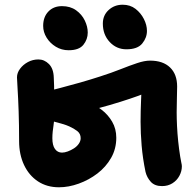

<svg xmlns="http://www.w3.org/2000/svg" viewBox="-20 -777 832 814"><path d="M230 17Q179 17 141 -8Q103 -33 82 -77.5Q61 -122 61 -179Q61 -248 59 -305.5Q57 -363 54.5 -401.5Q52 -440 52 -449Q52 -468 65 -485.5Q78 -503 98.5 -514Q119 -525 143 -525Q168 -525 187.5 -505.5Q207 -486 208 -448Q210 -417 209.5 -368Q209 -319 209 -263Q209 -258 207 -246Q205 -234 203.5 -219.5Q202 -205 202 -191Q202 -161 213 -145.5Q224 -130 243 -130Q254 -130 267.5 -135Q281 -140 293.5 -148Q306 -156 314 -167.5Q322 -179 322 -191Q322 -210 308 -221Q294 -232 274 -241Q264 -246 240 -253Q216 -260 192.5 -266Q169 -272 158 -274L161 -385Q196 -394 237 -404.5Q278 -415 321.5 -427.5Q365 -440 405 -453Q452 -468 491 -483.5Q530 -499 561.5 -509.5Q593 -520 616 -520Q671 -520 701 -491Q731 -462 731 -410Q731 -387 730 -360Q729 -333 729 -301Q729 -275 730.5 -243Q732 -211 735.5 -177.5Q739 -144 744 -113Q746 -99 748.5 -88.5Q751 -78 751 -72Q751 -51 740.5 -31.5Q730 -12 711 0Q692 12 667 12Q636 12 619.5 -6Q603 -24 597 -48Q585 -106 580.5 -159.5Q576 -213 576 -261Q576 -283 576.5 -306Q577 -329 578 -350Q579 -371 579.5 -387.5Q580 -404 580 -413L614 -391Q600 -383 567 -371Q534 -359 489.5 -345Q445 -331 394 -317.5Q343 -304 292.5 -293Q242 -282 198 -276L202 -367Q212 -369 227 -370Q242 -371 264 -371Q276 -371 301 -364.5Q326 -358 355 -345Q384 -332 411 -311.5Q438 -291 455.5 -261Q473 -231 473 -193Q473 -146 451 -107.5Q429 -69 393 -41.5Q357 -14 314 1.5Q271 17 230 17ZM516 -568Q474 -568 445 -599Q416 -630 416 -677Q416 -712 440.5 -734.5Q465 -757 500 -757Q532 -757 554.5 -739.5Q577 -722 590 -696.5Q603 -671 603 -646Q603 -617 583 -592.5Q563 -568 516 -568ZM271 -564Q241 -564 216.5 -579Q192 -594 177.5 -617.5Q163 -641 163 -667Q163 -705 185 -728Q207 -751 243 -751Q278 -751 302.5 -733.5Q327 -716 339.5 -690Q352 -664 352 -639Q352 -610 333.5 -587Q315 -564 271 -564Z"/></svg>

Font: Shantell Sans
Style: Bold
Weight: 700
Designer: Stephen Nixon, Anya Danilova, Shantell Martin
Foundry: Arrow Type
Version: Version 1.011;[c5ecc13dd]